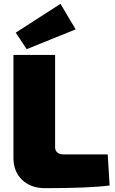

<svg xmlns="http://www.w3.org/2000/svg" viewBox="-20 -976 597 1000"><path d="M374 -823 119 -720 62 -806 295 -956ZM267 -690V-208Q267 -192 278.5 -182Q290 -172 309 -172H541L551 -10Q448 4 214 4Q140 4 95 -39.5Q50 -83 50 -153V-690Z"/></svg>

Font: Exo 2.0 Black
Style: Regular
Weight: 900
Designer: Natanael Gama
Version: Version 1.001;PS 001.001;hotconv 1.0.70;makeotf.lib2.5.58329